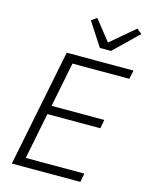

<svg xmlns="http://www.w3.org/2000/svg" viewBox="-136 -1021 855 1105"><g transform="rotate(15 291.5 -468.5)"><path d="M453 0H45L185 -698H583L572 -646H233L180 -380H494L484 -328H169L114 -52H463ZM429 -774H362L271 -914L303 -937L399 -816L542 -937L572 -913Z"/></g></svg>

Font: IBM Plex Sans Light
Style: Italic
Weight: 300
Italic angle: -11.31°
Designer: Mike Abbink, Paul van der Laan, Pieter van Rosmalen
Foundry: Bold Monday
Version: Version 3.201